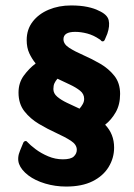

<svg xmlns="http://www.w3.org/2000/svg" viewBox="-20 -586 491 705"><path d="M80 -65Q91 -53 111 -38Q131 -23 157 -12Q183 -1 211 -1Q240 -1 251 -11.5Q262 -22 262 -36Q262 -55 240.5 -69Q219 -83 187 -97.5Q155 -112 123 -131Q91 -150 69.5 -177.5Q48 -205 48 -246Q48 -282 67.5 -308.5Q87 -335 111 -353Q97 -370 87.5 -390.5Q78 -411 78 -439Q78 -478 100 -506.5Q122 -535 159 -550.5Q196 -566 241 -566Q276 -566 301.5 -560.5Q327 -555 342 -547Q374 -533 379 -512Q384 -491 374 -462L366 -443Q363 -434 357 -434Q353 -434 351 -437Q349 -440 345 -442Q323 -457 300 -463Q277 -469 256 -469Q213 -469 213 -442Q213 -424 234 -410.5Q255 -397 286 -383.5Q317 -370 348 -352Q379 -334 400 -307.5Q421 -281 421 -241Q421 -202 405 -174Q389 -146 366 -128Q399 -94 399 -44Q399 -6 379 27Q359 60 320 79.5Q281 99 223 99Q183 99 146 88Q109 77 84 58Q58 38 50 16Q42 -6 54 -34L66 -63Q68 -67 72.5 -68Q77 -69 80 -65ZM272 -187Q279 -195 284 -204Q289 -213 289 -223Q289 -241 274 -253Q259 -265 236.5 -275.5Q214 -286 191 -297Q184 -289 180 -280.5Q176 -272 176 -259Q176 -243 190 -231Q204 -219 226 -208.5Q248 -198 272 -187Z"/></svg>

Font: Zain Black
Style: Regular
Weight: 900
Designer: Zain,Boutros
Foundry: Mobile Telecommunications Company (Zain), 2024
Version: Version 1.50; ttfautohint (v1.8.4)